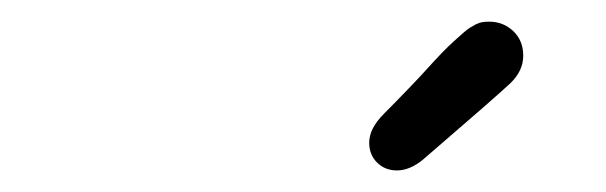

<svg xmlns="http://www.w3.org/2000/svg" viewBox="-20 -632 565 179"><path d="M324.2 -499Q324.2 -512.2 337.9 -525.9Q349.1 -537.1 360.6 -549.1Q372.1 -561 378.4 -568.1Q384.8 -575.2 391.8 -582.5Q398.9 -589.8 403.1 -593.5Q407.2 -597.2 411.6 -601.1Q416 -605 418.5 -606.4Q420.9 -607.9 423.8 -609.4Q426.8 -610.8 429.4 -611.3Q432.1 -611.8 436 -611.8Q449.2 -611.8 458.5 -603Q467.8 -594.2 467.8 -580.1Q467.8 -565.9 455.8 -554.4Q443.8 -543 374 -482.9Q361.8 -473.1 350.1 -473.1Q338.9 -473.1 331.5 -480.5Q324.2 -487.8 324.2 -499Z"/></svg>

Font: CMU Typewriter Text
Style: Italic
Weight: 500
Italic angle: -14.04°
Version: Version 0.7.0